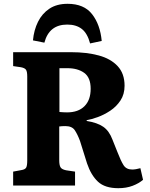

<svg xmlns="http://www.w3.org/2000/svg" viewBox="-20 -974 785 1008"><path d="M601 14Q531 14 494.5 -20Q458 -54 437 -116L400 -234Q387 -269 372.5 -290.5Q358 -312 323 -312Q304 -312 291 -310V-132Q291 -109 297 -97Q303 -85 327 -80L374 -73V0H49V-73L92 -81Q111 -84 117 -93.5Q123 -103 123 -132V-573Q123 -597 117 -607Q111 -617 90 -621L49 -627V-700H354Q435 -700 498 -683Q561 -666 597.5 -627Q634 -588 634 -524Q634 -479 612.5 -446.5Q591 -414 558.5 -392.5Q526 -371 492.5 -359Q459 -347 435 -343V-339Q491 -330 522 -308.5Q553 -287 570 -242L596 -177Q614 -130 628.5 -107Q643 -84 674 -84Q692 -84 717 -91L731 -30Q709 -11 676 1.5Q643 14 601 14ZM332 -384Q391 -384 423.5 -416.5Q456 -449 456 -508Q456 -567 422 -591.5Q388 -616 334 -616H292V-386Q316 -384 332 -384ZM335 -954Q421 -954 463.5 -899.5Q506 -845 514 -759L453 -746Q439 -799 409.5 -822Q380 -845 333 -845Q238 -845 213 -750L153 -762Q158 -816 179.5 -859.5Q201 -903 239.5 -928.5Q278 -954 335 -954Z"/></svg>

Font: Literata
Style: Bold
Weight: 700
Designer: Latin by Veronika Burian and Jose Scaglione. Greek by Irene Vlachou. Cyrillic by Vera Evstafieva.
Foundry: TypeTogether
Version: Version 3.103; ttfautohint (v1.8.4.7-5d5b);gftools[0.9.29]